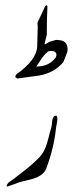

<svg xmlns="http://www.w3.org/2000/svg" viewBox="-20 -718 281 743"><path d="M125 -629.9 125.5 -621.1 126 -613.3 124 -539.1Q122.6 -486.3 42.5 -429.7L38.6 -420.4L46.4 -414.1L132.3 -425.8Q191.4 -436.5 225.6 -478.5Q240.2 -515.6 240.7 -517.6Q244.6 -546.9 227.1 -557.6Q217.3 -563.5 196.3 -563.5Q194.3 -563.5 171.4 -556.2Q164.1 -551.8 155.8 -546.9H151.9Q154.3 -554.7 156.2 -564.5Q160.6 -583 161.1 -583Q161.1 -585 161.6 -641.1L163.6 -692.9L160.6 -698.2L155.3 -694.8L128.4 -637.7ZM194.8 -494.1Q168.5 -460.9 124.5 -460.9H120.6Q146 -500 156.2 -510.3Q158.7 -512.7 161.6 -514.6Q165.5 -520 170.9 -520Q187.5 -522.9 194.3 -515.6Q201.2 -509.3 196.8 -498Q196.8 -498 194.8 -494.1ZM5.9 4.4Q5.4 -0.5 8.5 -5.6Q11.7 -10.7 15.9 -13.7Q20 -16.6 26.6 -21Q33.2 -25.4 35.2 -27.3Q41.5 -32.2 58.6 -45.4Q75.7 -58.6 84.7 -65.9Q93.8 -73.2 106.7 -84.7Q119.6 -96.2 129.9 -106.4Q144.5 -122.1 152.8 -139.6Q161.1 -157.2 168.2 -186.3Q175.3 -215.3 178.7 -224.6Q179.7 -228 180.4 -235.6Q181.2 -243.2 181.9 -249.5Q182.6 -255.9 185.3 -262Q188 -268.1 192.9 -269.8Q197.8 -271.5 200 -268.3Q202.1 -265.1 202.1 -259.8Q202.1 -254.9 201.4 -249.3Q200.7 -243.7 199.7 -239.3Q198.7 -234.9 197.8 -229Q196.8 -223.1 196.3 -218.8Q188.5 -144 158.7 -65.4Q155.8 -57.6 150.1 -51Q144.5 -44.4 137.5 -39.8Q130.4 -35.2 122.6 -31.7Q114.7 -28.3 105.2 -25.6Q95.7 -22.9 87.6 -21Q79.6 -19 70.3 -16.8Q61 -14.6 54.7 -12.7Q49.8 -11.2 32.7 -4.6Q15.6 2 5.9 4.4Z"/></svg>

Font: Dehalvi Khush Khat
Style: Regular
Weight: 400
Version: Version 002.500